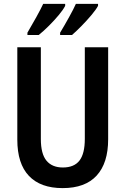

<svg xmlns="http://www.w3.org/2000/svg" viewBox="-20 -957 645 987"><path d="M536 -241Q536 -119 477 -54.5Q418 10 302 10Q188 10 128.5 -53Q69 -116 69 -239V-714H190V-242Q190 -166 219 -131Q248 -96 303 -96Q361 -96 388.5 -131.5Q416 -167 416 -243V-714H536ZM484 -927Q474 -908 450 -879.5Q426 -851 398.5 -823Q371 -795 350 -777H289V-789Q312 -827 335.5 -869.5Q359 -912 370 -937H484ZM315 -927Q305 -907 282 -879.5Q259 -852 231.5 -824.5Q204 -797 179 -777H121V-789Q144 -828 167 -869.5Q190 -911 202 -937H315Z"/></svg>

Font: Noto Sans Hebrew Condensed SemiBold
Style: Regular
Weight: 600
Width: 3
Designer: Monotype Design Team
Foundry: Monotype Imaging Inc.
Version: Version 2.004; ttfautohint (v1.8.4.7-5d5b)